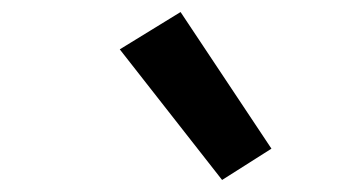

<svg xmlns="http://www.w3.org/2000/svg" viewBox="-20 -842 590 319"><path d="M349 -543 179 -760 280 -822 431 -595Z"/></svg>

Font: Lode Term
Style: Bold Italic
Weight: 700
Italic angle: -11°
Monospace: yes
Designer: Belleve Invis
Foundry: Belleve Invis
Version: Version 29.2.0